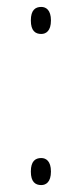

<svg xmlns="http://www.w3.org/2000/svg" viewBox="-20 -529 237 554"><path d="M99 -431C113 -431 127 -440 127 -470C127 -500 113 -509 99 -509C82 -509 69 -500 69 -470C69 -440 82 -431 99 -431ZM99 5C113 5 127 -4 127 -34C127 -64 113 -73 99 -73C82 -73 69 -64 69 -34C69 -4 82 5 99 5Z"/></svg>

Font: Noto Serif Myanmar Condensed Thin
Style: Regular
Weight: 100
Width: 3
Designer: Ben Mitchell and the Monotype Design Team
Foundry: Monotype Imaging Inc.
Version: Version 2.106